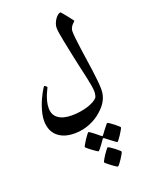

<svg xmlns="http://www.w3.org/2000/svg" viewBox="-169 -615 794 1069"><g transform="rotate(-20 228.5 -80.5)"><path d="M397.9 -59.1Q397.9 -39.1 393.3 -22.2Q388.7 -5.4 380.6 9Q372.6 23.4 361.6 35.9Q350.6 48.3 337.4 60.1Q323.7 72.8 306.2 83.7Q288.6 94.7 268.1 103.3Q247.6 111.8 224.4 116.7Q201.2 121.6 175.8 121.6Q139.6 121.6 113.8 112.1Q87.9 102.5 71 85.9Q54.2 69.3 46.1 46.9Q38.1 24.4 38.1 -2Q38.1 -21.5 42.7 -42.7Q47.4 -64 54.4 -84.5Q61.5 -105 69.8 -123Q78.1 -141.1 85.7 -154.8Q93.3 -168.5 98.6 -176.5Q104 -184.6 105.5 -184.6Q106.9 -184.6 109.4 -183.1Q111.8 -181.6 114.3 -179.7Q116.7 -177.7 118.4 -175.5Q120.1 -173.3 120.1 -171.9Q120.1 -170.4 114.7 -160.6Q109.4 -150.9 103.3 -135.5Q97.2 -120.1 91.8 -100.3Q86.4 -80.6 86.4 -59.1Q86.4 -19.5 115 1.2Q143.6 22 194.3 22Q220.2 22 244.4 18.3Q268.6 14.6 288.8 8.3Q309.1 2 324.7 -6.3Q340.3 -14.6 349.1 -24.4Q351.1 -26.4 352.5 -30.5Q354 -34.7 355 -39.8Q356 -44.9 356.7 -50Q357.4 -55.2 357.4 -58.1Q357.4 -74.2 353.3 -97.9Q349.1 -121.6 343 -150.1Q336.9 -178.7 329.3 -210.4Q321.8 -242.2 315.4 -274.4Q309.1 -304.7 303 -333.7Q296.9 -362.8 292 -387.9Q287.1 -413.1 283.9 -432.9Q280.8 -452.6 280.8 -464.4Q280.8 -477.1 285.6 -490.2Q290.5 -503.4 298.1 -514.4Q305.7 -525.4 314.5 -532.2Q323.2 -539.1 330.6 -539.1Q331.1 -539.1 335.4 -533.9Q339.8 -528.8 346.2 -521.2Q352.5 -513.7 359.6 -504.6Q366.7 -495.6 372.8 -487.8Q378.9 -480 383.1 -474.4Q387.2 -468.8 387.2 -468.3Q387.2 -467.3 382.6 -463.4Q377.9 -459.5 372.1 -452.9Q366.2 -446.3 361.6 -437Q356.9 -427.7 356.9 -416Q356.9 -399.9 359.9 -372.8Q362.8 -345.7 367.4 -312.5Q372.1 -279.3 377.4 -242.9Q382.8 -206.5 387.5 -172.4Q392.1 -138.2 395 -108.4Q397.9 -78.6 397.9 -59.1ZM364.7 128.9Q367.7 128.9 377.9 135.7Q388.2 142.6 399.4 151.4Q410.6 160.2 419.4 168Q428.2 175.8 428.2 177.7Q428.2 180.7 421.9 191.9Q415.5 203.1 407.5 215.6Q399.4 228 391.8 238Q384.3 248 381.8 248Q379.9 248 370.4 241Q360.8 233.9 349.6 225.6L320.3 203.1Q316.9 200.7 314 200.7Q312.5 200.7 310.1 204.6Q298.8 220.2 290 232.9Q282.2 243.7 274.9 252.2Q267.6 260.7 265.1 260.7Q264.2 260.7 259 257.6Q253.9 254.4 246.6 249.3Q239.3 244.1 231.4 238.3Q223.6 232.4 216.8 227.1Q210 221.7 205.6 217.5Q201.2 213.4 201.2 211.9Q201.2 210 204.3 204.1Q207.5 198.2 212.4 190.2Q217.3 182.1 222.9 173.3Q228.5 164.6 233.9 157.5Q239.3 150.4 243.2 145.5Q247.1 140.6 248 140.6Q251.5 140.6 261.2 147.7Q271 154.8 281.7 163.1Q294.4 172.9 308.6 185.1Q311.5 188.5 314 188.5Q316.4 188.5 320.3 183.6Q331.5 168.5 340.8 156.2Q348.6 146 355.7 137.5Q362.8 128.9 364.7 128.9ZM385.7 306.2Q385.7 309.1 379.4 320.6Q373 332 364.7 344.7Q356.4 357.4 348.4 367.4Q340.3 377.4 337.4 377.4Q336.4 377.4 331.1 374.3Q325.7 371.1 318.6 366.2Q311.5 361.3 303.5 355.2Q295.4 349.1 288.6 343.8Q281.7 338.4 277.3 334Q272.9 329.6 272.9 328.1Q272.9 326.2 276.1 320.3Q279.3 314.5 283.9 306.4Q288.6 298.3 294.4 289.6Q300.3 280.8 305.7 273.7Q311 266.6 315.2 261.7Q319.3 256.8 320.8 256.8Q323.7 256.8 334.2 263.7Q344.7 270.5 356.2 279.3Q367.7 288.1 376.7 296.1Q385.7 304.2 385.7 306.2Z"/></g></svg>

Font: Scheherazade
Style: Bold
Weight: 700
Version: Version 2.100 (build 932/914)